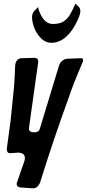

<svg xmlns="http://www.w3.org/2000/svg" viewBox="-20 -1035 474 1049"><path d="M261 -801Q230 -801 206.5 -823.5Q183 -846 169.5 -877.5Q156 -909 155 -940Q155 -964 170 -978Q179 -988 182.5 -990.5Q186 -993 189 -996Q189 -1000 193 -1000L189 -996Q189 -982 203 -954Q228 -904 269 -904Q306 -904 327.5 -918Q349 -932 363 -956Q377 -980 389 -1009L392 -1015Q396 -1011 398 -1009L405 -1003Q407 -1001 411 -997Q419 -989 419 -972Q419 -952 392 -901L393 -902Q337 -801 261 -801ZM162 -6 90 -11Q71 -14 71 -30Q71 -34 73 -39Q75 -44 113 -154Q116 -165 116 -171Q116 -201 78 -201L35 -198Q17 -198 17 -221L38 -377L57 -565Q59 -594 60.5 -622.5Q62 -651 63 -680Q68 -714 96 -717L167 -719Q189 -719 189 -698Q189 -693 188 -690Q138 -338 138 -334Q138 -312 166 -312Q193 -312 198 -333L302 -675Q307 -692 319.5 -702.5Q332 -713 347 -714L422 -717Q434 -717 434 -707Q434 -701 431 -694Q377 -568 356 -503Q272 -273 199 -38L200 -39Q185 -6 162 -6Z"/></svg>

Font: Bangerz
Style: Regular
Weight: 400
Designer: vernon adams
Foundry: Vernon Adams
Version: Version 2.10;February 7, 2025;FontCreator 13.0.0.2683 64-bit